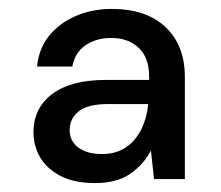

<svg xmlns="http://www.w3.org/2000/svg" viewBox="-20 -740 494 430"><path d="M193 -330Q146 -330 115.5 -346Q85 -362 70 -387.5Q55 -413 55 -444Q55 -498 97 -529.5Q139 -561 217 -561H314V-568Q314 -611 290.5 -633Q267 -655 229 -655Q196 -655 172 -639Q148 -623 142 -591H63Q67 -632 90.5 -660.5Q114 -689 150.5 -704.5Q187 -720 230 -720Q308 -720 351 -679Q394 -638 394 -568V-339H325L318 -403Q302 -372 272 -351Q242 -330 193 -330ZM208 -395Q240 -395 262 -410Q284 -425 296.5 -450.5Q309 -476 312 -507H223Q176 -507 156 -490.5Q136 -474 136 -449Q136 -424 155.5 -409.5Q175 -395 208 -395Z"/></svg>

Font: Firefly Display Medium
Style: Regular
Weight: 500
Designer: Colophon Foundry, Jonny Pinhorn
Foundry: Colophon Foundry
Version: Version 1.200; ttfautohint (v1.8.3)